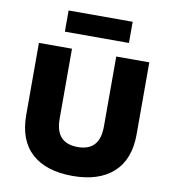

<svg xmlns="http://www.w3.org/2000/svg" viewBox="-98 -1002 987 1098"><g transform="rotate(10 396.0 -453.0)"><path d="M397 11Q243 11 159.5 -64.5Q76 -140 76 -287V-705H268V-299Q268 -227 300.5 -192Q333 -157 397 -157Q462 -157 493.5 -192.5Q525 -228 525 -299V-705H717V-287Q717 -141 633 -65Q549 11 397 11ZM211 -794V-917H583V-794Z"/></g></svg>

Font: Nunito Sans 7pt Black
Style: Regular
Weight: 900
Designer: Vernon Adams
Foundry: Vernon Adams
Version: Version 3.101;gftools[0.9.27]